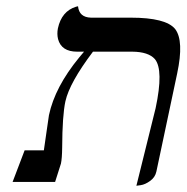

<svg xmlns="http://www.w3.org/2000/svg" viewBox="-20 -577 592 609"><path d="M412.6 12.2 473.6 -233.9Q499.5 -355.5 471.2 -389.6Q450.7 -412.6 399.9 -413.1H274.9Q200.7 -314.9 187.5 -255.9Q177.7 -210.9 177.2 -108.9Q176.8 -74.2 173.3 -58.1L154.8 0H20L58.1 -100.1H119.1Q121.6 -117.2 128.4 -164.6Q134.3 -206.5 135.3 -211.9Q154.3 -301.3 231.4 -395Q238.3 -403.3 246.6 -413.1H224.6Q174.8 -413.1 164.1 -453.1Q160.2 -469.2 163.6 -486.8Q175.3 -541.5 221.2 -555.7Q227.1 -557.1 227.5 -557.1Q231 -522 268.6 -521H394.5Q506.3 -521 535.6 -484.9Q564 -447.8 542 -344.2L476.1 -33.2Q472.2 -14.6 456.3 -3.2Q440.4 8.3 426.3 10.3Z"/></svg>

Font: Linux Biolinum Slanted O
Style: Slanted
Weight: 400
Designer: Philipp H. Poll
Foundry: Philipp H. Poll
Version: Version 1.0.4